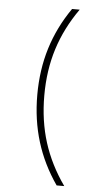

<svg xmlns="http://www.w3.org/2000/svg" viewBox="-59 -807 504 954"><g transform="rotate(5 192.5 -330.0)"><path d="M261 110Q193 12 159.5 -97Q126 -206 126 -330Q126 -455 159.5 -563.5Q193 -672 261 -770H299Q229 -671 195 -563.5Q161 -456 161 -330Q161 -204 195 -96.5Q229 11 299 110Z"/></g></svg>

Font: M PLUS 2 Thin ExtraLight
Style: Regular
Weight: 250
Version: Version 1.001